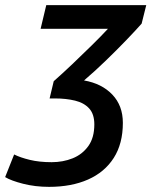

<svg xmlns="http://www.w3.org/2000/svg" viewBox="-39 -542 619 747"><path d="M152 185Q98 185 51 173Q4 161 -19 147L16 59Q40 71 77 80Q114 89 162 89Q206 89 243.5 74Q281 59 304.5 26.5Q328 -6 328 -58Q328 -98 308 -120Q288 -142 253 -150.5Q218 -159 175 -159H154L170 -226Q204 -256 243 -293Q282 -330 319 -366.5Q356 -403 381 -430H119L141 -522H530L512 -450Q489 -424 452 -385.5Q415 -347 372 -305.5Q329 -264 288 -229Q357 -217 398 -174Q439 -131 439 -64Q439 17 403.5 72.5Q368 128 303.5 156.5Q239 185 152 185Z"/></svg>

Font: Ubuntu Sans Mono Medium
Style: Italic
Weight: 500
Italic angle: -13.5°
Monospace: yes
Designer: Dalton Maag Ltd
Foundry: Dalton Maag Ltd
Version: Version 1.006